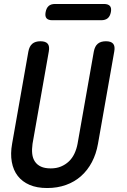

<svg xmlns="http://www.w3.org/2000/svg" viewBox="-20 -938 640 968"><path d="M123 -678Q128 -705 143 -717.5Q158 -730 184 -730Q210 -730 220.5 -717.5Q231 -705 226 -678L144 -213Q140 -185 142.5 -162.5Q145 -140 156 -123.5Q167 -107 186.5 -98Q206 -89 236 -89Q265 -89 287.5 -98.5Q310 -108 327 -124Q344 -140 355 -163Q366 -186 371 -213L453 -678Q458 -705 473 -717.5Q488 -730 514 -730Q540 -730 550.5 -717.5Q561 -705 556 -678L474 -213Q465 -162 443.5 -121Q422 -80 389 -50.5Q356 -21 312.5 -5.5Q269 10 218 10Q166 10 129 -6Q92 -22 69.5 -51Q47 -80 39.5 -121.5Q32 -163 41 -213ZM244 -836Q223 -836 214.5 -846Q206 -856 210 -877Q214 -898 225.5 -908Q237 -918 258 -918H504Q525 -918 534 -908Q543 -898 539 -877Q535 -856 523 -846Q511 -836 490 -836Z"/></svg>

Font: Maple Mono NL Medium
Style: Italic
Weight: 500
Italic angle: -10°
Monospace: yes
Designer: subframe7536
Version: Version 7.000